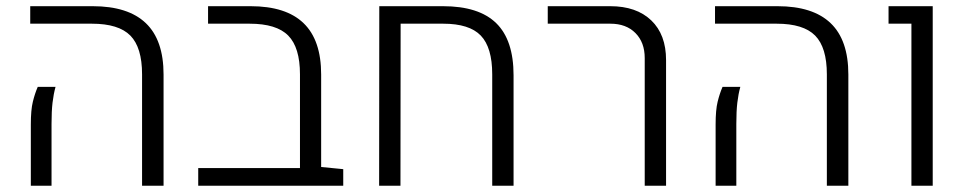

<svg xmlns="http://www.w3.org/2000/svg" viewBox="-20 -591 3078 611"><path d="M432.1 0V-354.5Q432.1 -439.9 394.8 -477.8Q357.4 -515.6 272.5 -515.6H76.2V-571.3H274.9Q387.7 -571.3 444.1 -517.3Q500.5 -463.4 500.5 -354V0ZM78.1 0V-194.8Q78.1 -241.2 84.5 -267.1Q90.8 -293 100.1 -314.5H156.7Q150.4 -291.5 147.2 -264.4Q144 -237.3 144 -196.8V0Z M610.8 0V-56.2H934.6L1002 -59.6L1072.3 -52.7V0ZM934.6 -15.1V-354.5Q934.6 -439.9 897.2 -477.8Q859.9 -515.6 774.4 -515.6H642.1V-571.3H777.3Q890.1 -571.3 946 -517.3Q1002 -463.4 1002 -354V-15.1Z M1186.5 0 1187 -571.3H1389.6Q1503.9 -571.3 1559.1 -517.3Q1614.3 -463.4 1614.3 -351.6V0H1546.4V-354.5Q1546.4 -439.9 1510 -477.8Q1473.6 -515.6 1390.6 -515.6H1254.9L1254.4 0Z M2031.7 0V-406.2Q2031.7 -456.1 2002.2 -485.8Q1972.7 -515.6 1922.4 -515.6H1723.1V-571.3H1921.9Q2005.4 -571.3 2052.5 -526.1Q2099.6 -481 2099.6 -399.9V0Z M2611.3 0V-354.5Q2611.3 -439.9 2574 -477.8Q2536.6 -515.6 2451.7 -515.6H2255.4V-571.3H2454.1Q2566.9 -571.3 2623.3 -517.3Q2679.7 -463.4 2679.7 -354V0ZM2257.3 0V-194.8Q2257.3 -241.2 2263.7 -267.1Q2270 -293 2279.3 -314.5H2335.9Q2329.6 -291.5 2326.4 -264.4Q2323.2 -237.3 2323.2 -196.8V0Z M2880.4 0V-515.6H2807.6V-571.3H2948.2V0Z"/></svg>

Font: Heebo Light
Style: Regular
Weight: 300
Designer: Oded Ezer
Foundry: Ezer Type House
Version: Version 3.100